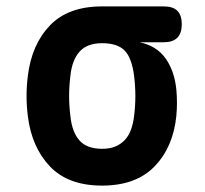

<svg xmlns="http://www.w3.org/2000/svg" viewBox="-20 -570 640 600"><path d="M492 -438H416Q469 -427 497 -388Q525 -349 531 -291Q533 -270 533 -249Q533 -228 531 -207Q521 -110 463 -50Q405 10 299 10Q193 10 136 -50Q79 -110 67 -207Q63 -239 63 -270Q63 -301 67 -333Q79 -431 136 -490.5Q193 -550 299 -550H492Q520 -550 534 -536.5Q548 -523 548 -494Q548 -466 534 -452Q520 -438 492 -438ZM299 -105Q323 -105 340 -112Q357 -119 369.5 -132Q382 -145 389 -164Q396 -183 399 -207Q403 -239 403 -270Q403 -301 399 -333Q392 -389 369.5 -412Q347 -435 299 -435Q252 -435 228.5 -408.5Q205 -382 200 -333Q196 -301 196 -270Q196 -239 200 -207Q205 -158 228 -131.5Q251 -105 299 -105Z"/></svg>

Font: Maple Mono NL
Style: Bold
Weight: 700
Monospace: yes
Designer: subframe7536
Version: Version 7.000